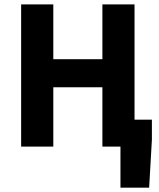

<svg xmlns="http://www.w3.org/2000/svg" viewBox="-20 -672 729 880"><path d="M532.1 188V0H504.2V-123.6H676.2V-31.8L663.6 188ZM76.9 0V-651.8H224.3V-400.6H449.3V-651.8H596.6V0H449.3V-272.1H224.3V0Z"/></svg>

Font: Source Sans 3
Style: Regular
Weight: 200
Designer: Paul D. Hunt
Foundry: Adobe
Version: Version 3.046;hotconv 1.0.118;makeotfexe 2.5.65603